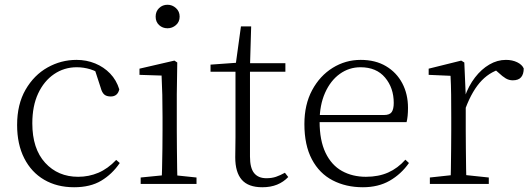

<svg xmlns="http://www.w3.org/2000/svg" viewBox="-20 -774 2231 808"><path d="M292 14Q220 14 166 -17.5Q112 -49 82 -108Q52 -167 52 -248Q52 -335 87.5 -396.5Q123 -458 180 -490Q237 -522 302 -522Q344 -522 380.5 -507Q417 -492 443.5 -464.5Q470 -437 482 -398Q475 -368 446 -368Q428 -368 418.5 -376.5Q409 -385 404 -404L376 -490L419 -452Q388 -474 360 -482.5Q332 -491 303 -491Q250 -491 207.5 -462Q165 -433 140.5 -380.5Q116 -328 116 -255Q116 -148 170 -89Q224 -30 309 -30Q354 -30 394 -47Q434 -64 469 -101L484 -88Q452 -41 406 -13.5Q360 14 292 14Z M572 0V-27L683 -38H702L807 -27V0ZM660 0Q661 -24 662 -64.5Q663 -105 663.5 -149Q664 -193 664 -226V-281Q664 -332 663 -375Q662 -418 660 -456L567 -459V-485L714 -519L726 -511L724 -377V-226Q724 -193 724.5 -149Q725 -105 725.5 -64.5Q726 -24 727 0ZM685 -655Q664 -655 649.5 -668.5Q635 -682 635 -704Q635 -726 649.5 -740Q664 -754 685 -754Q705 -754 720.5 -740Q736 -726 736 -704Q736 -682 720.5 -668.5Q705 -655 685 -655Z M1001 -472V-508H1181V-472ZM1084 14Q1025 14 997.5 -17.5Q970 -49 970 -112Q970 -135 970.5 -152.5Q971 -170 971 -196V-472H866V-502L991 -511L971 -496L994 -663H1037L1032 -493V-481V-115Q1032 -67 1049.5 -45.5Q1067 -24 1101 -24Q1124 -24 1141.5 -30Q1159 -36 1179 -47L1193 -29Q1173 -8 1146 3Q1119 14 1084 14Z M1507 14Q1436 14 1380 -15Q1324 -44 1292.5 -103.5Q1261 -163 1261 -252Q1261 -334 1293.5 -394.5Q1326 -455 1380 -488.5Q1434 -522 1498 -522Q1560 -522 1604.5 -495.5Q1649 -469 1673 -423.5Q1697 -378 1697 -320Q1697 -283 1691 -260H1291V-290H1596Q1620 -290 1628.5 -302.5Q1637 -315 1637 -341Q1637 -404 1600.5 -447.5Q1564 -491 1497 -491Q1449 -491 1410 -463Q1371 -435 1348 -383.5Q1325 -332 1325 -263Q1325 -183 1350 -131Q1375 -79 1419 -54.5Q1463 -30 1520 -30Q1573 -30 1613.5 -48Q1654 -66 1686 -102L1701 -88Q1668 -41 1620 -13.5Q1572 14 1507 14Z M1789 0V-27L1900 -39H1923L2037 -27V0ZM1876 0Q1877 -24 1877.5 -64.5Q1878 -105 1878.5 -149Q1879 -193 1879 -226V-281Q1879 -333 1878.5 -375.5Q1878 -418 1876 -455L1784 -459V-485L1921 -519L1934 -511L1940 -371V-370V-226Q1940 -193 1940.5 -149Q1941 -105 1941.5 -64.5Q1942 -24 1943 0ZM1939 -318 1922 -367H1936Q1952 -413 1979 -448Q2006 -483 2039.5 -502.5Q2073 -522 2109 -522Q2136 -522 2156.5 -512Q2177 -502 2184 -486Q2184 -462 2173 -449Q2162 -436 2138 -436Q2122 -436 2108.5 -444Q2095 -452 2078 -468L2055 -488H2104Q2048 -477 2008 -436Q1968 -395 1939 -318Z"/></svg>

Font: Noto Serif SC
Style: Regular
Weight: 200
Designer: Ryoko NISHIZUKA 西塚涼子 (kana & ideographs); Frank Grießhammer (Latin, Greek & Cyrillic); Wenlong ZHANG 张文龙 (bopomofo); San
Foundry: Adobe
Version: Version 2.001;hotconv 1.1.0;makeotfexe 2.6.0